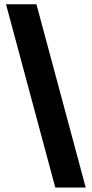

<svg xmlns="http://www.w3.org/2000/svg" viewBox="-20 -760 424 887"><path d="M7.8 -740.2H148.4L376 106.4H235.4Z"/></svg>

Font: WEMIX Pretendard ExtraBold
Style: Regular
Weight: 800
Designer: Base glyphs from Inter by Rasmus Andersson; Hangeul glyphs from Noto Sans CJK(Source Han Sans) by Jang Soo-young and Kan
Foundry: Kil Hyung-jin
Version: Version 1.000